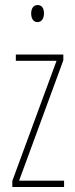

<svg xmlns="http://www.w3.org/2000/svg" viewBox="-20 -744 298 764"><path d="M130 -724C110 -724 104 -706 104 -690C104 -672 112 -656 129 -656C145 -656 155 -670 155 -691C155 -707 149 -724 130 -724ZM235 0V-25H56L232 -504V-527H43V-502H205L29 -24V0Z"/></svg>

Font: Noto Sans Myanmar UI ExtraCondensed Thin
Style: Regular
Weight: 100
Width: 2
Designer: Monotype Design Team
Foundry: Monotype Imaging Inc.
Version: Version 2.103